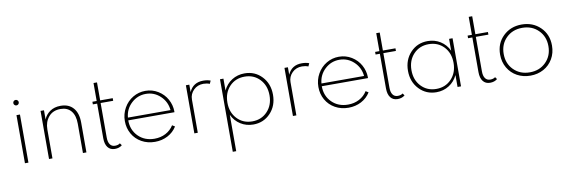

<svg xmlns="http://www.w3.org/2000/svg" viewBox="-59 -1116 5420 1829"><g transform="rotate(-10 2651.0 -201.5)"><path d="M138.7 0H105V-465.3H138.7ZM102.8 -564.5Q95.2 -572.3 95.2 -583Q95.2 -593.8 102.8 -601.6Q110.4 -609.4 121.6 -609.4Q132.8 -609.4 140.4 -601.6Q147.9 -593.8 147.9 -583Q147.9 -572.3 140.4 -564.5Q132.8 -556.6 121.6 -556.6Q110.4 -556.6 102.8 -564.5Z M337.9 -465.3H371.1V-376.5Q388.2 -420.9 430.2 -450.4Q472.2 -480 534.2 -480Q612.8 -480 656.2 -429.9Q699.7 -379.9 699.7 -288.6V0H666V-283.7Q666 -363.3 629.9 -406.7Q593.8 -450.2 526.9 -450.2Q454.1 -450.2 412.6 -401.6Q371.1 -353 371.1 -279.8V0H337.9Z M839.4 -439.9V-465.3H880.9V-639.2H914.6V-465.3H1036.1V-439.9H914.6V-105.5Q914.6 -62 931.4 -38.6Q948.2 -15.1 979.5 -15.1Q1010.3 -15.1 1028.3 -29.8L1043.5 -8.8Q1015.6 14.6 973.1 14.6Q929.2 14.6 905 -16.6Q880.9 -47.9 880.9 -105V-439.9Z M1111.8 -229.5Q1111.8 -298.8 1144.8 -356.7Q1177.7 -414.6 1232.9 -447.3Q1288.1 -480 1353 -480Q1420.4 -480 1475.8 -445.8Q1531.2 -411.6 1561.3 -356.9Q1591.3 -302.2 1592.3 -240.7Q1592.3 -234.9 1591.8 -231.4H1145Q1145 -137.2 1206.3 -76.4Q1267.6 -15.6 1362.3 -15.6Q1421.9 -15.6 1470.5 -41Q1519 -66.4 1547.9 -112.8L1573.7 -96.7Q1541 -43.9 1485.1 -14.6Q1429.2 14.6 1361.8 14.6Q1290 14.6 1232.7 -17.6Q1175.3 -49.8 1143.6 -105.7Q1111.8 -161.6 1111.8 -229.5ZM1353 -450.7Q1272.5 -450.7 1213.1 -395.5Q1153.8 -340.3 1146.5 -257.8H1558.6Q1550.8 -340.3 1491.9 -395.5Q1433.1 -450.7 1353 -450.7Z M1743.7 0V-465.3H1776.9V-393.6Q1815.4 -480 1913.1 -480Q1953.6 -480 1983.9 -468.3L1970.7 -439Q1942.4 -450.2 1910.2 -450.2Q1852.5 -450.2 1814.7 -412.4Q1776.9 -374.5 1776.9 -321.8V0Z M2073.7 -465.3H2106.9V-350.6Q2135.7 -411.6 2190.2 -445.8Q2244.6 -480 2312.5 -480Q2412.6 -480 2479 -409.9Q2545.4 -339.8 2545.4 -232.9Q2545.4 -126 2479 -55.7Q2412.6 14.6 2312.5 14.6Q2244.6 14.6 2190.2 -19.8Q2135.7 -54.2 2106.9 -115.2V236.3H2073.7ZM2104.5 -232.9Q2104.5 -138.2 2161.9 -77.4Q2219.2 -16.6 2308.1 -16.6Q2397 -16.6 2454.3 -77.4Q2511.7 -138.2 2511.7 -232.9Q2511.7 -327.6 2454.3 -388.4Q2397 -449.2 2308.1 -449.2Q2218.8 -449.2 2161.6 -388.7Q2104.5 -328.1 2104.5 -232.9Z M2697.3 0V-465.3H2730.5V-393.6Q2769 -480 2866.7 -480Q2907.2 -480 2937.5 -468.3L2924.3 -439Q2896 -450.2 2863.8 -450.2Q2806.2 -450.2 2768.3 -412.4Q2730.5 -374.5 2730.5 -321.8V0Z M2983.9 -229.5Q2983.9 -298.8 3016.8 -356.7Q3049.8 -414.6 3105 -447.3Q3160.2 -480 3225.1 -480Q3292.5 -480 3347.9 -445.8Q3403.3 -411.6 3433.3 -356.9Q3463.4 -302.2 3464.4 -240.7Q3464.4 -234.9 3463.9 -231.4H3017.1Q3017.1 -137.2 3078.4 -76.4Q3139.6 -15.6 3234.4 -15.6Q3293.9 -15.6 3342.5 -41Q3391.1 -66.4 3419.9 -112.8L3445.8 -96.7Q3413.1 -43.9 3357.2 -14.6Q3301.3 14.6 3233.9 14.6Q3162.1 14.6 3104.7 -17.6Q3047.4 -49.8 3015.6 -105.7Q2983.9 -161.6 2983.9 -229.5ZM3225.1 -450.7Q3144.5 -450.7 3085.2 -395.5Q3025.9 -340.3 3018.6 -257.8H3430.7Q3422.9 -340.3 3364 -395.5Q3305.2 -450.7 3225.1 -450.7Z M3574.2 -439.9V-465.3H3615.7V-639.2H3649.4V-465.3H3771V-439.9H3649.4V-105.5Q3649.4 -62 3666.3 -38.6Q3683.1 -15.1 3714.4 -15.1Q3745.1 -15.1 3763.2 -29.8L3778.3 -8.8Q3750.5 14.6 3708 14.6Q3664.1 14.6 3639.9 -16.6Q3615.7 -47.9 3615.7 -105V-439.9Z M4084 14.6Q3984.4 14.6 3917.7 -55.9Q3851.1 -126.5 3851.1 -232.9Q3851.1 -339.4 3917.5 -409.7Q3983.9 -480 4084 -480Q4151.9 -480 4206.3 -445.8Q4260.7 -411.6 4289.6 -350.6V-465.3H4323.2V0H4289.6V-115.2Q4260.7 -54.2 4206.3 -19.8Q4151.9 14.6 4084 14.6ZM4292 -232.9Q4292 -328.1 4234.9 -388.7Q4177.7 -449.2 4088.4 -449.2Q3999.5 -449.2 3942.1 -388.4Q3884.8 -327.6 3884.8 -232.9Q3884.8 -138.2 3942.1 -77.4Q3999.5 -16.6 4088.4 -16.6Q4177.2 -16.6 4234.6 -77.4Q4292 -138.2 4292 -232.9Z M4468.8 -439.9V-465.3H4510.3V-639.2H4543.9V-465.3H4665.5V-439.9H4543.9V-105.5Q4543.9 -62 4560.8 -38.6Q4577.6 -15.1 4608.9 -15.1Q4639.6 -15.1 4657.7 -29.8L4672.9 -8.8Q4645 14.6 4602.5 14.6Q4558.6 14.6 4534.4 -16.6Q4510.3 -47.9 4510.3 -105V-439.9Z M4742.2 -232.9Q4742.2 -341.3 4814 -410.6Q4885.7 -480 4993.2 -480Q5100.6 -480 5172.4 -410.6Q5244.1 -341.3 5244.1 -232.9Q5244.1 -161.1 5210.9 -104.2Q5177.7 -47.4 5120.6 -16.4Q5063.5 14.6 4993.2 14.6Q4922.9 14.6 4865.7 -16.4Q4808.6 -47.4 4775.4 -104.2Q4742.2 -161.1 4742.2 -232.9ZM4837.9 -387.2Q4776.9 -326.7 4776.9 -232.9Q4776.9 -139.2 4837.9 -78.4Q4898.9 -17.6 4993.2 -17.6Q5087.4 -17.6 5148.4 -78.4Q5209.5 -139.2 5209.5 -232.9Q5209.5 -326.7 5148.4 -387.2Q5087.4 -447.8 4993.2 -447.8Q4898.9 -447.8 4837.9 -387.2Z"/></g></svg>

Font: Spartan MB ExtLt
Style: Regular
Weight: 200
Designer: Matt Bailey, Mirko Velimirovic
Foundry: Matt Bailey
Version: Version 1.005